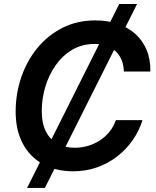

<svg xmlns="http://www.w3.org/2000/svg" viewBox="-20 -839 775 952"><path d="M114.3 92.8 571.3 -819.3H659.7L202.6 92.8ZM343.3 10.3Q257.3 10.3 192.9 -25.1Q128.4 -60.5 93 -127Q57.6 -193.4 57.6 -286.1Q57.6 -374 85.2 -455.3Q112.8 -536.6 164.6 -600.1Q216.3 -663.6 289.3 -700.7Q362.3 -737.8 452.6 -737.8Q513.7 -737.8 564 -720.7Q614.3 -703.6 650.9 -670.9Q687.5 -638.2 707 -591.3Q726.6 -544.4 725.6 -484.4H594.2Q593.3 -516.6 582.8 -542Q572.3 -567.4 553 -585Q533.7 -602.5 507.6 -611.8Q481.4 -621.1 449.7 -621.1Q386.7 -621.1 337.9 -592Q289.1 -563 255.4 -514.6Q221.7 -466.3 204.3 -407.2Q187 -348.1 187 -288.1Q187 -229 207 -188.5Q227.1 -147.9 263.7 -127.2Q300.3 -106.4 350.1 -106.4Q384.3 -106.4 416 -115.7Q447.8 -125 474.9 -142.6Q502 -160.2 522.5 -185.3Q543 -210.4 554.7 -243.2H686.5Q669.9 -189.9 637.7 -143.8Q605.5 -97.7 560.5 -63Q515.6 -28.3 460.7 -9Q405.8 10.3 343.3 10.3Z"/></svg>

Font: Inter 17pt SemiBold
Style: Italic
Weight: 600
Italic angle: -9.3988°
Version: Version 4.001;git-66647c0bb